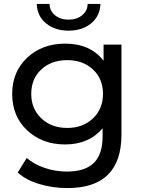

<svg xmlns="http://www.w3.org/2000/svg" viewBox="-20 -757 730 977"><path d="M167 -737H232Q233 -701 260.5 -679Q288 -657 329 -657Q370 -657 397.5 -679Q425 -701 426 -737H491Q489 -675 443.5 -638Q398 -601 329 -601Q260 -601 214.5 -638Q169 -675 167 -737ZM507 -448V-530H598V-72Q598 200 323 200Q248 200 180 179.5Q112 159 70 121L116 47Q153 79 207.5 97.5Q262 116 320 116Q413 116 457.5 72Q502 28 502 -62V-104Q433 -22 311 -22Q195 -22 118.5 -93.5Q42 -165 42 -279Q42 -392 118.5 -463.5Q195 -535 311 -535Q440 -535 507 -448ZM504 -279Q504 -356 453 -403.5Q402 -451 322 -451Q241 -451 190 -403.5Q139 -356 139 -279Q139 -203 190.5 -154.5Q242 -106 322 -106Q402 -106 453 -154.5Q504 -203 504 -279Z"/></svg>

Font: false
Style: Regular
Weight: 500
Designer: Julieta Ulanovsky
Foundry: Julieta Ulanovsky
Version: Version 7.222;hotconv 1.0.109;makeotfexe 2.5.65596